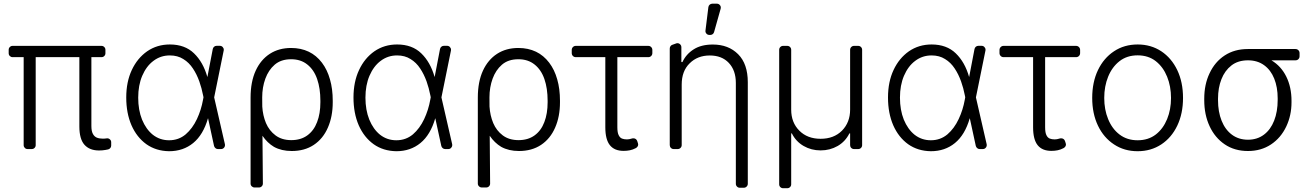

<svg xmlns="http://www.w3.org/2000/svg" viewBox="-20 -788 6947 1015"><path d="M503.9 7.5Q521.7 7.5 537.6 4.6Q543.3 3.9 551.8 1.8Q558.9 0 563.4 -5.7Q567.8 -11.4 567.8 -18.5V-36.2Q567.8 -45.5 560.5 -51.7Q553.3 -57.9 544 -56.5Q534.4 -55 523.8 -55Q505.3 -55 491.8 -60.4Q478.7 -66.1 471.2 -79.9Q463.1 -94.5 463.1 -122.2V-485.8H516.3Q525.2 -485.8 531.2 -491.8Q537.3 -497.9 537.3 -506.4V-524.9Q537.3 -533.4 531.2 -539.4Q525.2 -545.5 516.3 -545.5H46.5Q38 -545.5 32 -539.4Q25.9 -533.4 25.9 -524.9V-506.4Q25.9 -497.9 32 -491.8Q38 -485.8 46.5 -485.8H105.1V-20.6Q105.1 -12.1 111.2 -6Q117.2 0 125.7 0H147.7Q156.6 0 162.6 -6Q168.7 -12.1 168.7 -20.6V-485.8H399.5V-119.7Q399.5 -52.9 426.5 -22.7Q453.5 7.5 503.9 7.5Z M753.9 -25.6Q703.1 -62.1 675.1 -125.7Q647.4 -189.6 647.4 -272.7Q647.4 -355.5 676.8 -418Q706 -480.5 758.2 -517Q810.7 -552.9 877.8 -552.9Q957.4 -552.9 1005.7 -506Q1054 -459.5 1076.3 -380.7L1104.8 -528.8Q1106.2 -536.2 1111.9 -541Q1117.5 -545.8 1125 -545.8H1142.4Q1150.9 -545.8 1157 -539.6Q1163 -533.4 1163 -524.9Q1163 -522.4 1162.6 -521L1112.2 -273.1L1169 -25.6Q1169.4 -24.1 1169.4 -21Q1169.4 -12.4 1163.4 -6.2Q1157.3 0 1148.8 0H1131.7Q1124.6 0 1119 -4.8Q1113.3 -9.6 1111.5 -16.7L1079.9 -162.6H1079.5Q1054.3 -75.3 1001.4 -32Q948.5 11.4 873.9 11.4Q804.7 10.3 753.9 -25.6ZM730.8 -155.9Q751.8 -104.8 788 -75.6Q825.3 -46.5 873.9 -46.5Q924.4 -46.5 961.6 -77.8Q997.5 -108.7 1021 -158.4Q1043.7 -206.7 1053.3 -260.7L1055.8 -273.8L1053.6 -284.1Q1046.2 -322.4 1033.7 -357.6Q1019.9 -396 1000 -425.8Q979.4 -457.4 948.9 -475.9Q919 -495 877.8 -495Q829.2 -495 791.2 -466.3Q753.9 -438.6 731.9 -387.4Q710.6 -337.4 710.6 -271.7Q710.6 -206.7 730.8 -155.9Z M1382.8 -372.2Q1399.5 -417.6 1431.8 -445.7Q1465.2 -474.8 1518.8 -474.8Q1570 -474.8 1604.4 -447.1Q1639.6 -419.4 1656.6 -370Q1673.7 -320.7 1673.7 -255.3V-247.5Q1673.7 -187.1 1656.2 -142.4Q1639.2 -97.3 1604.4 -72.1Q1570 -47.2 1519.9 -47.2Q1470.2 -47.2 1436.8 -72.1Q1403.1 -97.3 1386 -137.4Q1369.3 -177.6 1366.5 -224.8L1366.1 -273.1Q1366.1 -326.3 1382.8 -372.2ZM1325.6 203.1H1349.1Q1357.6 203.1 1363.6 197.1Q1369.7 191.1 1369.7 182.2L1367.5 -70.3Q1393.1 -32.7 1428.3 -11.7Q1468 10.3 1522.4 10.3Q1590.2 10.3 1638.8 -22Q1687.9 -54.7 1713.4 -113.6Q1739 -171.9 1739 -247.5V-255.3Q1739 -318.2 1724.4 -368.3Q1710.2 -419.4 1681.8 -456.7Q1652.7 -495 1612.2 -514.6Q1570.7 -534.4 1518.8 -534.4Q1454.5 -534.4 1406.6 -503.6Q1358.3 -472.3 1331.7 -414.4Q1304.7 -355.5 1304.7 -272.4V182.5Q1304.7 191.1 1310.9 197.1Q1317.1 203.1 1325.6 203.1Z M1955.3 -25.6Q1904.5 -62.1 1876.4 -125.7Q1848.7 -189.6 1848.7 -272.7Q1848.7 -355.5 1878.2 -418Q1907.3 -480.5 1959.5 -517Q2012.1 -552.9 2079.2 -552.9Q2158.7 -552.9 2207 -506Q2255.3 -459.5 2277.7 -380.7L2306.1 -528.8Q2307.5 -536.2 2313.2 -541Q2318.9 -545.8 2326.3 -545.8H2343.8Q2352.3 -545.8 2358.3 -539.6Q2364.3 -533.4 2364.3 -524.9Q2364.3 -522.4 2364 -521L2313.6 -273.1L2370.4 -25.6Q2370.7 -24.1 2370.7 -21Q2370.7 -12.4 2364.7 -6.2Q2358.7 0 2350.1 0H2333.1Q2326 0 2320.3 -4.8Q2314.6 -9.6 2312.9 -16.7L2281.2 -162.6H2280.9Q2255.7 -75.3 2202.8 -32Q2149.9 11.4 2075.3 11.4Q2006 10.3 1955.3 -25.6ZM1932.2 -155.9Q1953.1 -104.8 1989.3 -75.6Q2026.6 -46.5 2075.3 -46.5Q2125.7 -46.5 2163 -77.8Q2198.9 -108.7 2222.3 -158.4Q2245 -206.7 2254.6 -260.7L2257.1 -273.8L2255 -284.1Q2247.5 -322.4 2235.1 -357.6Q2221.2 -396 2201.3 -425.8Q2180.8 -457.4 2150.2 -475.9Q2120.4 -495 2079.2 -495Q2030.5 -495 1992.5 -466.3Q1955.3 -438.6 1933.2 -387.4Q1911.9 -337.4 1911.9 -271.7Q1911.9 -206.7 1932.2 -155.9Z M2584.2 -372.2Q2600.9 -417.6 2633.2 -445.7Q2666.5 -474.8 2720.2 -474.8Q2771.3 -474.8 2805.8 -447.1Q2840.9 -419.4 2858 -370Q2875 -320.7 2875 -255.3V-247.5Q2875 -187.1 2857.6 -142.4Q2840.6 -97.3 2805.8 -72.1Q2771.3 -47.2 2721.2 -47.2Q2671.5 -47.2 2638.1 -72.1Q2604.4 -97.3 2587.4 -137.4Q2570.7 -177.6 2567.8 -224.8L2567.5 -273.1Q2567.5 -326.3 2584.2 -372.2ZM2527 203.1H2550.4Q2558.9 203.1 2565 197.1Q2571 191.1 2571 182.2L2568.9 -70.3Q2594.5 -32.7 2629.6 -11.7Q2669.4 10.3 2723.7 10.3Q2791.5 10.3 2840.2 -22Q2889.2 -54.7 2914.8 -113.6Q2940.3 -171.9 2940.3 -247.5V-255.3Q2940.3 -318.2 2925.8 -368.3Q2911.6 -419.4 2883.2 -456.7Q2854 -495 2813.6 -514.6Q2772 -534.4 2720.2 -534.4Q2655.9 -534.4 2608 -503.6Q2559.7 -472.3 2533 -414.4Q2506 -355.5 2506 -272.4V182.5Q2506 191.1 2512.3 197.1Q2518.5 203.1 2527 203.1Z M3180 -115.1V-485.8H3024.1Q3014.9 -485.8 3008.7 -492Q3002.5 -498.2 3002.5 -507.5V-523.8Q3002.5 -533 3008.7 -539.2Q3014.9 -545.5 3024.1 -545.5H3407Q3416.2 -545.5 3422.4 -539.2Q3428.6 -533 3428.6 -523.8V-507.5Q3428.6 -498.2 3422.4 -492Q3416.2 -485.8 3407 -485.8H3243.6V-115.4Q3243.6 -85.9 3251.1 -72.4Q3257.5 -59.7 3268.3 -55.4Q3279.1 -51.1 3294 -51.1Q3306.1 -51.1 3317.8 -55Q3322.4 -56.8 3328.5 -56.8Q3335.6 -56.8 3340.9 -53.1Q3346.2 -49.4 3348.7 -42.3L3352.6 -30.2Q3353.7 -27 3353.7 -24.1Q3353.7 -18.5 3350.5 -13.5Q3347.3 -8.5 3341.3 -5Q3325.6 3.2 3310 6.4Q3294.4 9.6 3276.6 9.6Q3228.3 9.6 3204.2 -20.4Q3180 -50.4 3180 -115.1Z M3870 183.6V-349.4Q3870 -416.2 3832.7 -455.6Q3795.8 -494.7 3732.2 -494.7Q3667.6 -494.7 3626.1 -453.5Q3583.8 -412.6 3583.8 -340.9V-21Q3583.8 -12.4 3577.6 -6.2Q3571.4 0 3562.9 0H3541.2Q3532.7 0 3526.6 -6.2Q3520.6 -12.4 3520.6 -21V-531.6Q3520.6 -540.1 3525.9 -545.5Q3529.5 -549.7 3534.1 -551.1L3554 -558.2Q3557.2 -559.7 3561.1 -559.7Q3567.8 -559.7 3573.2 -555.8Q3578.5 -551.8 3581 -545.5L3582 -539.1V-459.9H3587.7Q3606.9 -501.8 3647.4 -527.3Q3687.1 -552.6 3748.2 -552.6Q3831 -552.6 3882.1 -501.4Q3933.2 -450.3 3933.2 -353.3V183.6Q3933.2 192.1 3927 198.3Q3920.8 204.5 3912.3 204.5H3890.6Q3882.1 204.5 3876.1 198.3Q3870 192.1 3870 183.6ZM3724.8 -750.4Q3725.9 -758.2 3731.7 -763.3Q3737.6 -768.5 3745.4 -768.5H3769.9Q3778.4 -768.5 3784.4 -762.4Q3790.5 -756.4 3790.5 -747.9Q3790.5 -744.3 3789.8 -742.2L3755 -618.6Q3753.2 -611.9 3747.7 -607.6Q3742.2 -603.3 3735.1 -603.3H3730.1Q3720.5 -603.3 3714.3 -610.4Q3708.1 -617.5 3709.5 -626.8Z M4099.1 186.4V-524.5Q4099.1 -533.4 4105.1 -539.4Q4111.2 -545.5 4119.7 -545.5H4141.7Q4150.6 -545.5 4156.6 -539.4Q4162.6 -533.4 4162.6 -524.5V-208.5Q4162.6 -140.3 4205.6 -97.3Q4248.2 -54.3 4318.2 -54.3Q4388.1 -54.3 4431.1 -97.3Q4474.1 -141 4474.1 -208.5V-524.5Q4474.1 -533.4 4480.1 -539.4Q4486.2 -545.5 4494.7 -545.5H4516.7Q4525.6 -545.5 4531.6 -539.4Q4537.6 -533.4 4537.6 -524.5V-20.6Q4537.6 -12.1 4531.6 -6Q4525.6 0 4516.7 0H4494.7Q4486.2 0 4480.1 -6Q4474.1 -12.1 4474.1 -20.6V-82.7H4470.2Q4448.9 -39.8 4408.4 -16.3Q4367.5 7.1 4318.2 7.1Q4268.8 7.1 4228.3 -16.3Q4187.5 -39.8 4166.2 -82.7H4162.6V186.4Q4162.6 195 4156.6 201Q4150.6 207 4141.7 207H4119.7Q4111.2 207 4105.1 201Q4099.1 195 4099.1 186.4Z M4780.9 -25.6Q4730.1 -62.1 4702.1 -125.7Q4674.4 -189.6 4674.4 -272.7Q4674.4 -355.5 4703.8 -418Q4733 -480.5 4785.2 -517Q4837.7 -552.9 4904.8 -552.9Q4984.4 -552.9 5032.7 -506Q5081 -459.5 5103.3 -380.7L5131.7 -528.8Q5133.2 -536.2 5138.8 -541Q5144.5 -545.8 5152 -545.8H5169.4Q5177.9 -545.8 5183.9 -539.6Q5190 -533.4 5190 -524.9Q5190 -522.4 5189.6 -521L5139.2 -273.1L5196 -25.6Q5196.4 -24.1 5196.4 -21Q5196.4 -12.4 5190.3 -6.2Q5184.3 0 5175.8 0H5158.7Q5151.6 0 5146 -4.8Q5140.3 -9.6 5138.5 -16.7L5106.9 -162.6H5106.5Q5081.3 -75.3 5028.4 -32Q4975.5 11.4 4900.9 11.4Q4831.7 10.3 4780.9 -25.6ZM4757.8 -155.9Q4778.8 -104.8 4815 -75.6Q4852.3 -46.5 4900.9 -46.5Q4951.3 -46.5 4988.6 -77.8Q5024.5 -108.7 5047.9 -158.4Q5070.7 -206.7 5080.3 -260.7L5082.7 -273.8L5080.6 -284.1Q5073.2 -322.4 5060.7 -357.6Q5046.9 -396 5027 -425.8Q5006.4 -457.4 4975.9 -475.9Q4946 -495 4904.8 -495Q4856.2 -495 4818.2 -466.3Q4780.9 -438.6 4758.9 -387.4Q4737.6 -337.4 4737.6 -271.7Q4737.6 -206.7 4757.8 -155.9Z M5441.4 -115.1V-485.8H5285.5Q5276.3 -485.8 5270.1 -492Q5263.8 -498.2 5263.8 -507.5V-523.8Q5263.8 -533 5270.1 -539.2Q5276.3 -545.5 5285.5 -545.5H5668.3Q5677.6 -545.5 5683.8 -539.2Q5690 -533 5690 -523.8V-507.5Q5690 -498.2 5683.8 -492Q5677.6 -485.8 5668.3 -485.8H5505V-115.4Q5505 -85.9 5512.4 -72.4Q5518.8 -59.7 5529.7 -55.4Q5540.5 -51.1 5555.4 -51.1Q5567.5 -51.1 5579.2 -55Q5583.8 -56.8 5589.8 -56.8Q5596.9 -56.8 5602.3 -53.1Q5607.6 -49.4 5610.1 -42.3L5614 -30.2Q5615.1 -27 5615.1 -24.1Q5615.1 -18.5 5611.9 -13.5Q5608.7 -8.5 5602.6 -5Q5587 3.2 5571.4 6.4Q5555.8 9.6 5538 9.6Q5489.7 9.6 5465.6 -20.4Q5441.4 -50.4 5441.4 -115.1Z M5869.3 -24.5Q5814.6 -60.4 5784.4 -123.6Q5753.9 -187.5 5753.9 -270.2Q5753.9 -353.7 5784.4 -417.6Q5815 -481.2 5869.3 -517Q5923.3 -552.9 5994.3 -552.9Q6064.3 -552.9 6119 -517Q6172.9 -481.2 6203.5 -417.6Q6234 -353.7 6234 -270.2Q6234 -187.5 6203.5 -123.6Q6173.3 -60.4 6119 -24.5Q6064.3 11.4 5994 11.4Q5923.3 11.4 5869.3 -24.5ZM5838.1 -158.4Q5859 -106.9 5898.1 -77.1Q5937.9 -46.5 5994 -46.5Q6050.4 -46.5 6090.2 -77.1Q6128.9 -107.2 6149.9 -158.4Q6170.5 -208.5 6170.5 -270.2Q6170.5 -331.7 6149.9 -382.5Q6129.3 -433.6 6090.2 -464.5Q6050.8 -495.4 5994 -495.4Q5937.5 -495.4 5898.1 -464.5Q5859 -433.9 5838.1 -382.5Q5817.5 -331.7 5817.5 -270.2Q5817.5 -208.5 5838.1 -158.4Z M6454.5 -24.9Q6402.7 -60 6374.5 -120.7Q6346.2 -181.5 6346.2 -258.2V-266.3Q6346.2 -342 6374.3 -400.6Q6402.7 -461.3 6454.5 -495Q6506.4 -528.8 6576.3 -528.8H6828.5Q6837.7 -528.8 6843.9 -522.5Q6850.1 -516.3 6850.1 -507.1V-490.8Q6850.1 -481.5 6843.9 -475.3Q6837.7 -469.1 6828.5 -469.1H6701.3Q6752.5 -438.6 6780 -382.8Q6807.5 -327.1 6807.5 -255V-247.5Q6807.5 -177.9 6779.8 -119.3Q6751.1 -58.9 6698.9 -24.3Q6646.7 10.3 6577.4 10.3Q6506.4 10.3 6454.5 -24.9ZM6577.4 -49.4Q6626.1 -49.4 6661.6 -76Q6697.1 -102.6 6715.7 -150.2Q6734.4 -197.8 6734.4 -259.9V-268.1Q6734.4 -327.1 6716.1 -372.5Q6697.8 -418 6662.5 -443.5Q6627.1 -469.1 6577.4 -469.1Q6524.5 -469.1 6489.7 -441.8Q6454.9 -414.8 6437 -369.1Q6419 -323.5 6419 -266.3V-258.2Q6419 -197.1 6438 -149.7Q6457 -102.3 6492.7 -75.8Q6528.4 -49.4 6577.4 -49.4Z"/></svg>

Font: DeltaSans Light
Style: Regular
Weight: 300
Designer: Rasmus Andersson
Foundry: rsms
Version: Version 3.012